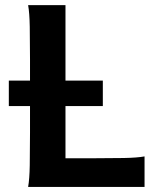

<svg xmlns="http://www.w3.org/2000/svg" viewBox="-20 -733 609 753"><path d="M97.7 -417V-500.5Q97.7 -572.8 96.7 -628.2Q95.7 -683.6 90.3 -712.9H236.8V-417H383.3V-316.9H236.8V-112.3H342.3Q411.6 -112.3 465.1 -113.3Q518.6 -114.3 546.9 -119.6V0H90.3Q95.7 -29.3 96.7 -84.7Q97.7 -140.1 97.7 -212.4V-316.9H14.6V-417Z"/></svg>

Font: Andika New Basic
Style: Bold
Weight: 700
Designer: Victor Gaultney, Annie Olsen, Pablo Ugerman
Foundry: SIL International
Version: Version 5.500; ttfautohint (v1.8.3)